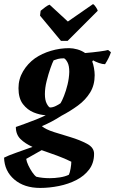

<svg xmlns="http://www.w3.org/2000/svg" viewBox="-51 -709 566 945"><path d="M147 216Q68 216 19.5 174.5Q-29 133 -31 67Q-12 57 29 42.5Q70 28 109 14Q73 -2 50 -24.5Q27 -47 27 -84Q41 -89 69 -99Q97 -109 126 -120.5Q155 -132 174 -142Q146 -143 115 -155.5Q84 -168 62 -196.5Q40 -225 40 -275Q40 -320 62.5 -358Q85 -396 121 -422Q156 -446 200 -459Q244 -472 289 -472Q308 -472 329.5 -466Q351 -460 368 -448Q405 -451 438.5 -455.5Q472 -460 481 -463L495 -452Q486 -424 466 -393Q453 -393 436 -399Q419 -405 407 -412L403 -406Q408 -394 411.5 -374.5Q415 -355 415 -339Q415 -290 392.5 -253.5Q370 -217 332.5 -189.5Q295 -162 251 -139Q228 -124 203.5 -111Q179 -98 155 -88Q174 -72 214.5 -59Q255 -46 296 -34Q342 -20 377 -1.5Q412 17 412 48Q412 93 388 125Q364 157 325 177Q286 197 239 206.5Q192 216 147 216ZM195 -180Q209 -180 224 -187.5Q239 -195 247 -201Q254 -212 264 -237Q274 -262 281.5 -293Q289 -324 290 -355Q290 -386 281 -402.5Q272 -419 264 -422Q246 -422 234.5 -419Q223 -416 213 -412Q207 -401 197 -372.5Q187 -344 178.5 -310Q170 -276 170 -246Q170 -216 179 -199Q188 -182 195 -180ZM128 161Q158 168 194 168Q218 168 244 164Q270 160 288 151Q293 141 296.5 120.5Q300 100 300 87Q268 71 230 57Q192 43 154 30L78 73Q80 87 88.5 105Q97 123 108 139Q119 155 128 161ZM249 -508 146 -632 149 -656Q161 -666 172.5 -674.5Q184 -683 193 -686L283 -603L407 -689Q413 -686 421 -674Q429 -662 430 -656L282 -508Z"/></svg>

Font: Labrada
Style: Bold Italic
Weight: 700
Italic angle: -7°
Designer: Mercedes Jáuregui
Foundry: Omnibus-Type Team
Version: Version 1.000; ttfautohint (v1.8.4.7-5d5b)